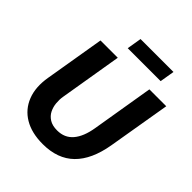

<svg xmlns="http://www.w3.org/2000/svg" viewBox="-225 -960 1113 1113"><g transform="rotate(45 331.0 -404.0)"><path d="M310 11.7Q219.2 11.7 158.3 -24.6Q97.5 -60.8 71.7 -127.1Q45.8 -193.3 60.8 -281.7L122.5 -650H264.2L200 -265Q195.8 -240 198.3 -211.7Q200.8 -183.3 212.9 -158.8Q225 -134.2 249.6 -118.8Q274.2 -103.3 313.3 -103.3Q374.2 -103.3 410.4 -145.8Q446.7 -188.3 460 -269.2L523.3 -650H661.7L596.7 -265Q573.3 -127.5 502.5 -57.9Q431.7 11.7 310 11.7ZM265.8 -730 280.8 -820H550.8L535.8 -730Z"/></g></svg>

Font: Familjen Grotesk
Style: Bold Italic
Weight: 700
Italic angle: -9.46201°
Designer: Anders Wikstroem, Jonas Baeckman, Matilda Gysing, Kristian Moeller
Foundry: Familjen STHLM AB
Version: Version 2.002; ttfautohint (v1.8.4.7-5d5b)